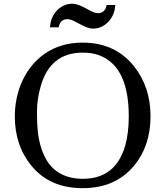

<svg xmlns="http://www.w3.org/2000/svg" viewBox="-20 -982 872 1012"><path d="M58.1 -369.1Q58.1 -417 67.9 -464.4Q77.6 -511.7 97.4 -554.9Q117.2 -598.1 147 -635Q176.8 -671.9 216.3 -699.2Q300.3 -757.3 415.5 -757.3Q585.9 -757.3 684.6 -634.8Q773.4 -524.9 773.4 -369.1Q773.4 -211.9 684.6 -106.4Q586.9 9.8 415.5 9.8Q243.2 9.8 146.5 -107.4Q58.1 -213.9 58.1 -369.1ZM266.6 -88.9Q324.2 -39.6 416.5 -39.6Q588.4 -39.6 639.2 -211.9Q658.7 -278.3 658.7 -369.1Q658.7 -632.8 502 -690.9Q465.3 -704.6 416.5 -704.6Q244.1 -704.6 194.3 -526.4Q174.8 -457.5 174.8 -393.3Q174.8 -329.1 179.2 -289.1Q183.6 -249 194.1 -212.4Q204.6 -175.8 222.2 -144Q239.7 -112.3 266.6 -88.9ZM335.4 -880.9Q296.9 -880.9 289.1 -837.9H243.7Q246.6 -894 282.7 -929.2Q316.9 -962.4 360.8 -962.4Q390.1 -962.4 438 -935.1Q476.6 -912.6 495.6 -912.6Q534.2 -912.6 542 -955.6H587.4Q584.5 -900.4 548.3 -864.3Q514.2 -831.1 470.2 -831.1Q442.4 -831.1 395.5 -857.9L364.7 -873.5Q349.6 -880.9 335.4 -880.9Z"/></svg>

Font: Metamorphous
Style: Regular
Weight: 400
Designer: James Grieshaber
Foundry: James Grieshaber
Version: Version 1.001